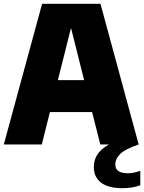

<svg xmlns="http://www.w3.org/2000/svg" viewBox="-21 -760 758 1010"><path d="M717 138.5V215Q673 230 623.5 230Q548 230 510.2 200.5Q472.5 171 472.5 118.5Q472.5 82.5 491 53.2Q509.5 24 552 0H506.5L463.5 -170.5H241.5L199 0H-1L200.5 -740H507.5L708.5 0Q638 24 611.8 49.5Q585.5 75 585.5 105.5Q585.5 151.5 652 151.5Q681 151.5 717 138.5ZM283.5 -338.5H421.5L352.5 -613Z"/></svg>

Font: Encode Sans Semi Condensed Black
Style: Regular
Weight: 900
Width: 4
Designer: Multiple Designers
Foundry: Impallari Type
Version: Version 2.000